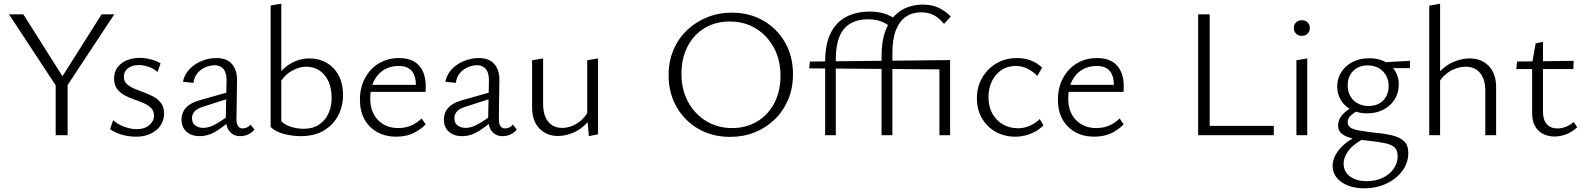

<svg xmlns="http://www.w3.org/2000/svg" viewBox="-20 -736 8627 1045"><path d="M296 -252 29 -658H107L339 -291ZM283 0V-291H348V0ZM336 -255 301 -291 533 -658H602Z M721 8Q692 8 665 2.5Q638 -3 616 -12.5Q594 -22 579 -33L596 -82Q619 -60 655 -46.5Q691 -33 724 -33Q767 -33 792.5 -55Q818 -77 818 -106Q818 -133 802 -148.5Q786 -164 761 -175Q736 -186 709 -195Q682 -204 657 -218Q632 -232 616.5 -253Q601 -274 601 -308Q601 -345 620 -370Q639 -395 670.5 -408Q702 -421 740 -421Q770 -421 800.5 -413Q831 -405 854 -391L837 -344Q817 -363 788.5 -372.5Q760 -382 737 -382Q698 -382 676 -364Q654 -346 654 -319Q654 -294 670 -279Q686 -264 711 -253.5Q736 -243 763.5 -233Q791 -223 816 -209.5Q841 -196 857 -174Q873 -152 873 -118Q873 -92 862.5 -69Q852 -46 832 -29Q812 -12 784 -2Q756 8 721 8Z M1287 5Q1251 5 1229.5 -21Q1208 -47 1209 -98L1213 -290Q1214 -322 1206.5 -342Q1199 -362 1183.5 -371.5Q1168 -381 1148 -381Q1126 -381 1100.5 -371Q1075 -361 1056 -339.5Q1037 -318 1033 -285L976 -291Q981 -319 998 -343Q1015 -367 1040 -384Q1065 -401 1095.5 -410.5Q1126 -420 1157 -420Q1215 -420 1243 -387Q1271 -354 1270 -298L1267 -87Q1267 -63 1275.5 -50Q1284 -37 1300 -37Q1312 -37 1323.5 -42Q1335 -47 1343 -58L1365 -31Q1351 -14 1331 -4.5Q1311 5 1287 5ZM1066 5Q1022 5 995 -19.5Q968 -44 968 -84Q968 -108 977.5 -128.5Q987 -149 1010.5 -165.5Q1034 -182 1076 -193L1242 -240L1247 -207L1091 -157Q1051 -145 1038 -128.5Q1025 -112 1025 -93Q1025 -66 1043 -53Q1061 -40 1086 -40Q1118 -40 1153.5 -60Q1189 -80 1233 -113L1245 -91Q1202 -50 1158 -22.5Q1114 5 1066 5Z M1616 5Q1568 5 1522 -8Q1476 -21 1453 -45L1511 -76Q1531 -56 1564.5 -45.5Q1598 -35 1633 -35Q1682 -35 1716 -57.5Q1750 -80 1767.5 -118Q1785 -156 1785 -203Q1785 -255 1767.5 -293.5Q1750 -332 1718.5 -352.5Q1687 -373 1645 -373Q1608 -373 1566 -349Q1524 -325 1496 -272L1475 -305Q1498 -339 1527.5 -365Q1557 -391 1591 -404.5Q1625 -418 1665 -418Q1704 -418 1737.5 -404Q1771 -390 1795.5 -364.5Q1820 -339 1833.5 -302Q1847 -265 1847 -220Q1847 -159 1821 -108Q1795 -57 1743.5 -26Q1692 5 1616 5ZM1453 -45V-706L1511 -716V-76Z M2137 8Q2079 8 2034 -16.5Q1989 -41 1964 -86Q1939 -131 1939 -193Q1939 -261 1967.5 -312.5Q1996 -364 2043.5 -392Q2091 -420 2152 -420Q2224 -420 2260.5 -379.5Q2297 -339 2297 -267Q2297 -259 2297 -251Q2297 -243 2296 -236H2244V-267Q2244 -323 2221 -350Q2198 -377 2149 -377Q2104 -377 2069 -355.5Q2034 -334 2014.5 -294Q1995 -254 1995 -200Q1995 -126 2037.5 -82.5Q2080 -39 2148 -39Q2183 -39 2214 -51Q2245 -63 2275 -91L2297 -59Q2271 -34 2244.5 -19Q2218 -4 2191 2Q2164 8 2137 8ZM1974 -236 1982 -274H2287V-236Z M2715 5Q2679 5 2657.5 -21Q2636 -47 2637 -98L2641 -290Q2642 -322 2634.5 -342Q2627 -362 2611.5 -371.5Q2596 -381 2576 -381Q2554 -381 2528.5 -371Q2503 -361 2484 -339.5Q2465 -318 2461 -285L2404 -291Q2409 -319 2426 -343Q2443 -367 2468 -384Q2493 -401 2523.5 -410.5Q2554 -420 2585 -420Q2643 -420 2671 -387Q2699 -354 2698 -298L2695 -87Q2695 -63 2703.5 -50Q2712 -37 2728 -37Q2740 -37 2751.5 -42Q2763 -47 2771 -58L2793 -31Q2779 -14 2759 -4.5Q2739 5 2715 5ZM2494 5Q2450 5 2423 -19.5Q2396 -44 2396 -84Q2396 -108 2405.5 -128.5Q2415 -149 2438.5 -165.5Q2462 -182 2504 -193L2670 -240L2675 -207L2519 -157Q2479 -145 2466 -128.5Q2453 -112 2453 -93Q2453 -66 2471 -53Q2489 -40 2514 -40Q2546 -40 2581.5 -60Q2617 -80 2661 -113L2673 -91Q2630 -50 2586 -22.5Q2542 5 2494 5Z M3016 4Q2955 4 2915.5 -37Q2876 -78 2876 -152V-408L2936 -418V-171Q2936 -109 2963 -74.5Q2990 -40 3040 -40Q3067 -40 3095 -51Q3123 -62 3148 -85.5Q3173 -109 3190 -147L3212 -124Q3191 -80 3159 -51.5Q3127 -23 3089.5 -9.5Q3052 4 3016 4ZM3185 5 3176 -100V-408L3235 -418V-5Z M3954 9Q3857 9 3781.5 -34.5Q3706 -78 3662.5 -154Q3619 -230 3619 -326Q3619 -402 3645.5 -464.5Q3672 -527 3719.5 -572Q3767 -617 3829 -642Q3891 -667 3963 -667Q4060 -667 4135 -623.5Q4210 -580 4253 -504.5Q4296 -429 4296 -332Q4296 -256 4269.5 -193.5Q4243 -131 4196 -85.5Q4149 -40 4087.5 -15.5Q4026 9 3954 9ZM3964 -39Q4042 -39 4101.5 -75Q4161 -111 4194.5 -175Q4228 -239 4228 -323Q4228 -411 4191.5 -477.5Q4155 -544 4093 -581.5Q4031 -619 3952 -619Q3875 -619 3815.5 -583.5Q3756 -548 3722.5 -483.5Q3689 -419 3689 -335Q3689 -247 3725.5 -180.5Q3762 -114 3824.5 -76.5Q3887 -39 3964 -39Z M4778 0V-430Q4778 -510 4797.5 -564Q4817 -618 4849 -650.5Q4881 -683 4921 -697Q4961 -711 5002 -711Q5050 -711 5086 -695Q5122 -679 5155 -646L5118 -606Q5089 -641 5059.5 -655Q5030 -669 4994 -669Q4947 -669 4911.5 -645.5Q4876 -622 4856.5 -573Q4837 -524 4837 -445V0ZM4471 0V-398Q4471 -494 4500.5 -554.5Q4530 -615 4585 -644Q4640 -673 4715 -673Q4758 -673 4793 -662Q4828 -651 4867 -625L4829 -589Q4794 -615 4765 -623Q4736 -631 4705 -631Q4617 -631 4573 -578Q4529 -525 4529 -413V0ZM5140 -358 4384 -364 4388 -401 5151 -409ZM5093 0V-383L5151 -409V0Z M5506 8Q5446 8 5398.5 -19Q5351 -46 5324 -93Q5297 -140 5297 -201Q5297 -264 5326 -313.5Q5355 -363 5404 -391.5Q5453 -420 5515 -420Q5557 -420 5591.5 -406.5Q5626 -393 5652 -368L5626 -323Q5601 -348 5571.5 -362.5Q5542 -377 5508 -377Q5463 -377 5429.5 -354Q5396 -331 5378 -292.5Q5360 -254 5360 -207Q5360 -156 5381 -118Q5402 -80 5438.5 -59Q5475 -38 5521 -38Q5554 -38 5584 -51Q5614 -64 5639 -88L5659 -54Q5638 -32 5612 -18.5Q5586 -5 5559.5 1.5Q5533 8 5506 8Z M5936 8Q5878 8 5833 -16.5Q5788 -41 5763 -86Q5738 -131 5738 -193Q5738 -261 5766.5 -312.5Q5795 -364 5842.5 -392Q5890 -420 5951 -420Q6023 -420 6059.5 -379.5Q6096 -339 6096 -267Q6096 -259 6096 -251Q6096 -243 6095 -236H6043V-267Q6043 -323 6020 -350Q5997 -377 5948 -377Q5903 -377 5868 -355.5Q5833 -334 5813.5 -294Q5794 -254 5794 -200Q5794 -126 5836.5 -82.5Q5879 -39 5947 -39Q5982 -39 6013 -51Q6044 -63 6074 -91L6096 -59Q6070 -34 6043.5 -19Q6017 -4 5990 2Q5963 8 5936 8ZM5773 -236 5781 -274H6086V-236Z M6501 0V-658H6564V0ZM6523 0V-51H6913V0Z M7036 0V-408L7095 -418V0ZM7066 -541Q7046 -541 7034 -553Q7022 -565 7022 -583Q7022 -602 7034 -614Q7046 -626 7066 -626Q7085 -626 7097 -614Q7109 -602 7109 -583Q7109 -565 7097 -553Q7085 -541 7066 -541Z M7405 289Q7356 289 7317 274Q7278 259 7255.5 231.5Q7233 204 7233 167Q7233 120 7272.5 73.5Q7312 27 7392 -8L7411 14Q7350 45 7321.5 81.5Q7293 118 7293 155Q7293 199 7328 224.5Q7363 250 7419 250Q7467 250 7505 232Q7543 214 7565 183Q7587 152 7587 115Q7587 82 7570.5 66.5Q7554 51 7519 43.5Q7484 36 7429 30Q7385 26 7347 18.5Q7309 11 7286 -5.5Q7263 -22 7263 -52Q7263 -76 7274 -94.5Q7285 -113 7305 -129.5Q7325 -146 7353 -162L7378 -139Q7351 -124 7333 -108.5Q7315 -93 7315 -71Q7315 -51 7331 -41Q7347 -31 7379 -25.5Q7411 -20 7459 -14Q7516 -9 7557.5 1Q7599 11 7622 32.5Q7645 54 7645 97Q7645 150 7612.5 194Q7580 238 7525.5 263.5Q7471 289 7405 289ZM7421 -119Q7373 -119 7336 -138Q7299 -157 7278.5 -190Q7258 -223 7258 -265Q7258 -310 7281 -345Q7304 -380 7343.5 -399.5Q7383 -419 7432 -419Q7504 -419 7548.5 -379Q7593 -339 7593 -276Q7593 -231 7571 -195.5Q7549 -160 7510 -139.5Q7471 -119 7421 -119ZM7429 -159Q7462 -159 7486.5 -172.5Q7511 -186 7524.5 -211Q7538 -236 7538 -266Q7538 -317 7506 -348.5Q7474 -380 7423 -380Q7375 -380 7345 -350Q7315 -320 7315 -271Q7315 -239 7329 -213.5Q7343 -188 7369.5 -173.5Q7396 -159 7429 -159ZM7503 -365 7493 -396 7654 -405V-365Z M8064 0V-242Q8064 -304 8036 -338.5Q8008 -373 7957 -373Q7930 -373 7900 -362Q7870 -351 7844 -327.5Q7818 -304 7799 -266L7778 -289Q7800 -335 7834 -363.5Q7868 -392 7906 -405Q7944 -418 7979 -418Q8044 -418 8083.5 -376.5Q8123 -335 8123 -261V0ZM7759 0V-705L7818 -716V0Z M8441 7Q8406 7 8378 -7.5Q8350 -22 8334.5 -50Q8319 -78 8319 -118V-392L8338 -500L8378 -508V-128Q8378 -83 8399 -60Q8420 -37 8457 -37Q8479 -37 8501.5 -45.5Q8524 -54 8546 -72L8564 -43Q8536 -17 8504 -5Q8472 7 8441 7ZM8543 -360H8233L8237 -401L8545 -405Z"/></svg>

Font: Ysabeau Office Light
Style: Regular
Weight: 300
Designer: Christian Thalmann (Catharsis Fonts)
Version: Version 2.001;gftools[0.9.30]; featfreeze: tnum,lnum,ss02